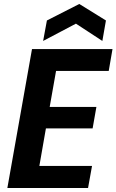

<svg xmlns="http://www.w3.org/2000/svg" viewBox="-20 -946 586 966"><path d="M546 -699 527 -589H262L230 -408H465L446 -300H211L178 -111H443L423 0H17L141 -699ZM513 -843 495 -740 362 -827 197 -740 216 -843 379 -926Z"/></svg>

Font: Poppins SemiBold
Style: Italic
Weight: 600
Italic angle: -10°
Designer: Ninad Kale (Devanagari), Jonny Pinhorn (Latin)
Foundry: Indian Type Foundry
Version: Version 3.200;PS 1.000;hotconv 16.6.54;makeotf.lib2.5.65590